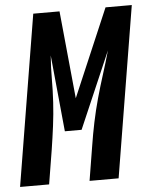

<svg xmlns="http://www.w3.org/2000/svg" viewBox="-71 -779 650 823"><g transform="rotate(-5 254.5 -367.5)"><path d="M-18 0 103 -735H216L253 -358L414 -735H527L406 0H281L305 -147Q313 -198 323.5 -248.5Q334 -299 348 -349.5Q362 -400 378 -450Q394 -500 408 -550L266 -221H194L162 -550Q158 -500 158 -450Q158 -400 155 -349.5Q152 -299 145.5 -248.5Q139 -198 131 -147L107 0Z"/></g></svg>

Font: Iosevka Curly Extrabold
Style: Italic
Weight: 800
Italic angle: -9°
Monospace: yes
Designer: Belleve Invis
Foundry: Belleve Invis
Version: Version 22.1.2; ttfautohint (v1.8.4)